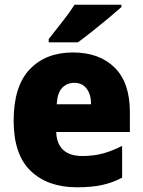

<svg xmlns="http://www.w3.org/2000/svg" viewBox="-20 -786 608 816"><path d="M290 -563Q402 -563 467 -499Q532 -435 532 -310V-225H219Q220 -177 247.5 -150Q275 -123 330 -123Q377 -123 416.5 -133.5Q456 -144 499 -166V-31Q460 -10 415 0Q370 10 307 10Q183 10 110.5 -59.5Q38 -129 38 -273Q38 -419 106 -491Q174 -563 290 -563ZM296 -434Q265 -434 244.5 -413Q224 -392 221 -343H367Q367 -385 348 -409.5Q329 -434 296 -434ZM496 -756Q476 -738 442.5 -710Q409 -682 373 -653.5Q337 -625 311 -606H187V-620Q212 -652 244 -692.5Q276 -733 297 -766H496Z"/></svg>

Font: Noto Sans Khmer UI SemiCondensed Black
Style: Regular
Weight: 900
Width: 4
Designer: Danh Hong and the Monotype Design Team
Foundry: Monotype Imaging Inc.
Version: Version 2.002; ttfautohint (v1.8.4.7-5d5b)